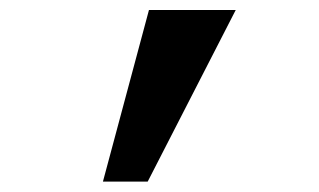

<svg xmlns="http://www.w3.org/2000/svg" viewBox="-20 -713 626 377"><path d="M182.1 -356.4H270L442.9 -693.4H272.5Z"/></svg>

Font: Cascadia Code PL SemiBold
Style: Regular
Weight: 600
Monospace: yes
Designer: Aaron Bell
Foundry: Saja Typeworks
Version: Version 2404.023